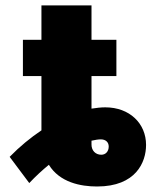

<svg xmlns="http://www.w3.org/2000/svg" viewBox="-20 -677 582 708"><path d="M132.8 -657.2V-530.3H64.5V-396.5H132.8V-196.3C93.3 -169.9 53.2 -137.2 15.6 -98.6L87.9 -2C111.8 -27.3 136.2 -49.8 160.2 -69.3C200.2 -4.4 276.9 10.7 337.9 10.7C481.4 10.7 518.6 -79.1 518.6 -142.6C518.6 -221.7 458 -281.2 368.2 -281.2C352.5 -281.2 335.4 -279.3 317.4 -276.4V-396.5H409.2V-530.3H317.4V-657.2ZM317.4 -143.6V-158.2C330.6 -161.1 342.3 -163.1 351.6 -163.1C370.1 -163.1 380.9 -152.3 380.9 -136.7C380.9 -119.1 370.1 -106.4 353.5 -106.4C332 -106.4 317.4 -122.1 317.4 -143.6Z"/></svg>

Font: Pretendard Black
Style: Regular
Weight: 900
Designer: Base glyphs from Inter by Rasmus Andersson; Hangeul glyphs from Noto Sans CJK(Source Han Sans) by Jang Soo-young and Kan
Foundry: Kil Hyung-jin
Version: Version 1.309;Glyphs 3.2 (3225)